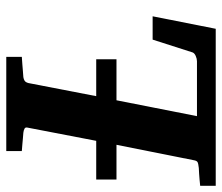

<svg xmlns="http://www.w3.org/2000/svg" viewBox="-83 -643 711 615"><g transform="rotate(-90 272.5 -335.5)"><path d="M487.8 0H-15.1V-49.8Q-4.9 -50.8 5.1 -51.8Q15.1 -52.7 23.4 -53.2L42 -54.2Q56.2 -55.7 60.8 -58.3Q65.4 -61 66.9 -70.8L116.2 -317.9H4.9V-382.8H128.9L170.9 -601.1Q173.3 -609.4 168.2 -612.3Q163.1 -615.2 154.8 -616.2Q146 -616.7 136.2 -617.7Q127.9 -618.7 117.4 -619.4Q106.9 -620.1 96.2 -621.1V-670.9H397.9V-621.1Q385.3 -620.1 373.8 -619.4Q362.3 -618.7 353 -617.7Q342.3 -616.7 333 -616.2Q326.2 -615.2 321.3 -612.1Q316.4 -608.9 314 -600.1L272 -382.8H390.1V-317.9H258.8L208 -60.1H383.8Q391.6 -60.1 400.6 -64Q409.7 -67.9 412.1 -74.2L453.1 -202.1H527.8Z"/></g></svg>

Font: Charis SIL Am
Style: Bold Italic
Weight: 700
Italic angle: -11°
Foundry: SIL International
Version: Version 5.000